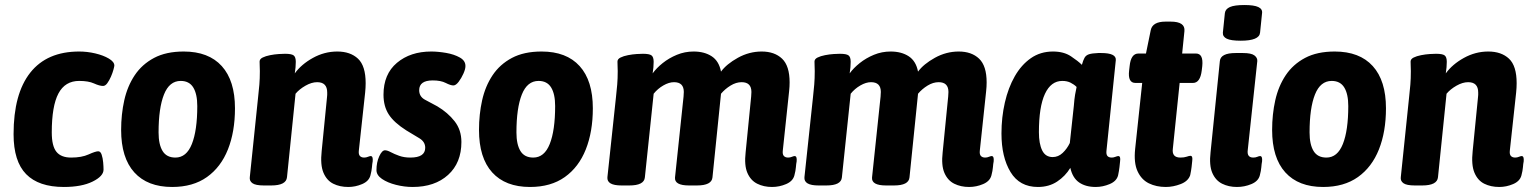

<svg xmlns="http://www.w3.org/2000/svg" viewBox="-20 -736 6089 764"><path d="M234 8Q134 8 84 -43Q34 -94 34 -202Q34 -363 100.5 -447Q167 -531 295 -531Q327 -531 359 -523.5Q391 -516 413 -503Q435 -490 435 -475Q435 -472 431.5 -459Q428 -446 421.5 -431Q415 -416 407 -405Q399 -394 390 -394Q376 -394 354 -404Q332 -414 295 -414Q239 -414 212.5 -364Q186 -314 186 -209Q186 -155 204.5 -132Q223 -109 263 -109Q305 -109 332.5 -121.5Q360 -134 371 -134Q380 -134 384.5 -120.5Q389 -107 390.5 -90Q392 -73 392 -61Q392 -35 348.5 -13.5Q305 8 234 8Z M665 8Q567 8 514.5 -50Q462 -108 462 -219Q462 -281 474.5 -337Q487 -393 516 -436.5Q545 -480 593 -505.5Q641 -531 711 -531Q810 -531 862.5 -473Q915 -415 915 -305Q915 -212 887 -141.5Q859 -71 803.5 -31.5Q748 8 665 8ZM678 -109Q722 -109 743.5 -163Q765 -217 765 -314Q765 -362 749 -388Q733 -414 699 -414Q654 -414 632.5 -360Q611 -306 611 -209Q611 -161 627 -135Q643 -109 678 -109Z M1366 8Q1332 8 1306 -5Q1280 -18 1267 -49Q1254 -80 1260 -135L1281 -347Q1282 -354 1282 -358.5Q1282 -363 1282 -368Q1282 -409 1242 -409Q1220 -409 1195.5 -395Q1171 -381 1156 -363L1122 -31Q1119 2 1059 2H1030Q997 2 984.5 -7Q972 -16 974 -31L1007 -349Q1010 -375 1012 -399Q1014 -423 1014 -453Q1014 -462 1013.5 -471Q1013 -480 1013 -491Q1013 -501 1025 -507Q1037 -513 1055 -516.5Q1073 -520 1089.5 -521Q1106 -522 1114 -522Q1140 -522 1148.5 -515.5Q1157 -509 1157 -490Q1157 -469 1153 -444Q1179 -480 1225 -505.5Q1271 -531 1322 -531Q1374 -531 1404.5 -502.5Q1435 -474 1435 -405Q1435 -396 1434.5 -387Q1434 -378 1433 -368L1408 -138Q1406 -122 1412 -115.5Q1418 -109 1429 -109Q1437 -109 1444 -112Q1451 -115 1455 -115Q1465 -115 1463 -94Q1461 -84 1460 -70.5Q1459 -57 1454 -38Q1448 -15 1421 -3.5Q1394 8 1366 8Z M1622 8Q1589 8 1555.5 -0.5Q1522 -9 1500 -24Q1478 -39 1478 -59Q1478 -90 1489 -114Q1500 -138 1512 -138Q1521 -138 1535 -130.5Q1549 -123 1568.5 -116Q1588 -109 1613 -109Q1672 -109 1672 -148Q1672 -172 1648.5 -186Q1625 -200 1597 -217Q1548 -248 1527 -280.5Q1506 -313 1506 -359Q1506 -441 1559.5 -486Q1613 -531 1696 -531Q1723 -531 1755 -525.5Q1787 -520 1810 -507Q1833 -494 1832 -472Q1832 -461 1824 -443Q1816 -425 1805 -410.5Q1794 -396 1784 -396Q1773 -396 1753.5 -406Q1734 -416 1702 -416Q1648 -416 1648 -377Q1648 -352 1670.5 -339.5Q1693 -327 1720 -313Q1762 -288 1789 -253.5Q1816 -219 1816 -171Q1816 -88 1763 -40Q1710 8 1622 8Z M2089 8Q1991 8 1938.5 -50Q1886 -108 1886 -219Q1886 -281 1898.5 -337Q1911 -393 1940 -436.5Q1969 -480 2017 -505.5Q2065 -531 2135 -531Q2234 -531 2286.5 -473Q2339 -415 2339 -305Q2339 -212 2311 -141.5Q2283 -71 2227.5 -31.5Q2172 8 2089 8ZM2102 -109Q2146 -109 2167.5 -163Q2189 -217 2189 -314Q2189 -362 2173 -388Q2157 -414 2123 -414Q2078 -414 2056.5 -360Q2035 -306 2035 -209Q2035 -161 2051 -135Q2067 -109 2102 -109Z M3052 8Q3019 8 2993 -5Q2967 -18 2954 -48Q2941 -78 2947 -130L2969 -352Q2970 -362 2970 -370Q2970 -409 2931 -409Q2909 -409 2887 -395.5Q2865 -382 2849 -363L2815 -30Q2812 2 2753 2H2722Q2663 2 2666 -30L2700 -352Q2700 -358 2700.5 -362Q2701 -366 2701 -370Q2701 -409 2662 -409Q2642 -409 2619.5 -396Q2597 -383 2581 -363L2546 -30Q2543 2 2484 2H2453Q2394 2 2397 -31L2431 -349Q2434 -376 2436 -399.5Q2438 -423 2438 -453Q2438 -462 2437.5 -471Q2437 -480 2437 -491Q2437 -501 2449 -507Q2461 -513 2479 -516.5Q2497 -520 2513.5 -521Q2530 -522 2538 -522Q2564 -522 2572.5 -515.5Q2581 -509 2581 -490Q2581 -469 2577 -444Q2592 -465 2617 -485Q2642 -505 2673.5 -518Q2705 -531 2740 -531Q2783 -531 2812 -512Q2841 -493 2849 -451Q2871 -481 2916 -506Q2961 -531 3011 -531Q3062 -531 3092 -502.5Q3122 -474 3122 -408Q3122 -400 3121.5 -391Q3121 -382 3120 -373L3095 -138Q3093 -122 3099 -115.5Q3105 -109 3116 -109Q3124 -109 3131 -112Q3138 -115 3142 -115Q3152 -115 3150 -94Q3148 -84 3147 -70.5Q3146 -57 3141 -38Q3135 -15 3108 -3.5Q3081 8 3052 8Z M3836 8Q3803 8 3777 -5Q3751 -18 3738 -48Q3725 -78 3731 -130L3753 -352Q3754 -362 3754 -370Q3754 -409 3715 -409Q3693 -409 3671 -395.5Q3649 -382 3633 -363L3599 -30Q3596 2 3537 2H3506Q3447 2 3450 -30L3484 -352Q3484 -358 3484.5 -362Q3485 -366 3485 -370Q3485 -409 3446 -409Q3426 -409 3403.5 -396Q3381 -383 3365 -363L3330 -30Q3327 2 3268 2H3237Q3178 2 3181 -31L3215 -349Q3218 -376 3220 -399.5Q3222 -423 3222 -453Q3222 -462 3221.5 -471Q3221 -480 3221 -491Q3221 -501 3233 -507Q3245 -513 3263 -516.5Q3281 -520 3297.5 -521Q3314 -522 3322 -522Q3348 -522 3356.5 -515.5Q3365 -509 3365 -490Q3365 -469 3361 -444Q3376 -465 3401 -485Q3426 -505 3457.5 -518Q3489 -531 3524 -531Q3567 -531 3596 -512Q3625 -493 3633 -451Q3655 -481 3700 -506Q3745 -531 3795 -531Q3846 -531 3876 -502.5Q3906 -474 3906 -408Q3906 -400 3905.5 -391Q3905 -382 3904 -373L3879 -138Q3877 -122 3883 -115.5Q3889 -109 3900 -109Q3908 -109 3915 -112Q3922 -115 3926 -115Q3936 -115 3934 -94Q3932 -84 3931 -70.5Q3930 -57 3925 -38Q3919 -15 3892 -3.5Q3865 8 3836 8Z M4110 8Q4037 8 4001 -51.5Q3965 -111 3965 -205Q3965 -269 3978.5 -328Q3992 -387 4018 -432.5Q4044 -478 4082 -504.5Q4120 -531 4170 -531Q4213 -531 4241.5 -512Q4270 -493 4285 -478Q4290 -496 4295.5 -506Q4301 -516 4313 -520Q4325 -524 4350 -525H4362Q4422 -525 4420 -497L4383 -138Q4381 -122 4386.5 -115.5Q4392 -109 4404 -109Q4411 -109 4418.5 -112Q4426 -115 4430 -115Q4440 -115 4437 -94Q4436 -84 4434.5 -70.5Q4433 -57 4429 -38Q4423 -15 4395.5 -3.5Q4368 8 4340 8Q4300 8 4274 -10Q4248 -28 4239 -68Q4219 -35 4186.5 -13.5Q4154 8 4110 8ZM4169 -111Q4191 -111 4208.5 -127.5Q4226 -144 4237 -167L4253 -315Q4255 -342 4258 -359.5Q4261 -377 4264 -390Q4254 -400 4240 -407Q4226 -414 4207 -414Q4162 -414 4138 -362.5Q4114 -311 4114 -210Q4114 -164 4127 -137.5Q4140 -111 4169 -111Z M4619 8Q4581 8 4551.5 -6.5Q4522 -21 4506.5 -54.5Q4491 -88 4497 -144L4525 -406H4498Q4467 -406 4473 -456L4475 -473Q4480 -523 4510 -523H4540L4559 -616Q4566 -650 4618 -650H4638Q4697 -650 4693 -612L4684 -523H4739Q4769 -523 4764 -473L4762 -456Q4756 -406 4727 -406H4674L4647 -145Q4642 -109 4677 -109Q4692 -109 4702 -112.5Q4712 -116 4717 -116Q4727 -116 4724 -95Q4723 -85 4721.5 -71.5Q4720 -58 4716 -39Q4708 -15 4678 -3.5Q4648 8 4619 8Z M4902 8Q4869 8 4843 -5Q4817 -18 4804 -48Q4791 -78 4797 -130L4834 -493Q4837 -525 4897 -525H4926Q4959 -525 4971.5 -515.5Q4984 -506 4983 -493L4945 -139Q4941 -109 4967 -109Q4976 -109 4983 -112Q4990 -115 4994 -115Q5004 -115 5002 -94Q5000 -84 4999 -70.5Q4998 -57 4993 -38Q4987 -15 4959.5 -3.5Q4932 8 4902 8ZM4917 -574Q4878 -574 4861.5 -582Q4845 -590 4846 -606L4854 -684Q4856 -700 4874 -708Q4892 -716 4932 -716Q4970 -716 4987 -708Q5004 -700 5002 -684L4994 -606Q4991 -574 4917 -574Z M5245 8Q5147 8 5094.5 -50Q5042 -108 5042 -219Q5042 -281 5054.5 -337Q5067 -393 5096 -436.5Q5125 -480 5173 -505.5Q5221 -531 5291 -531Q5390 -531 5442.5 -473Q5495 -415 5495 -305Q5495 -212 5467 -141.5Q5439 -71 5383.5 -31.5Q5328 8 5245 8ZM5258 -109Q5302 -109 5323.5 -163Q5345 -217 5345 -314Q5345 -362 5329 -388Q5313 -414 5279 -414Q5234 -414 5212.5 -360Q5191 -306 5191 -209Q5191 -161 5207 -135Q5223 -109 5258 -109Z M5946 8Q5912 8 5886 -5Q5860 -18 5847 -49Q5834 -80 5840 -135L5861 -347Q5862 -354 5862 -358.5Q5862 -363 5862 -368Q5862 -409 5822 -409Q5800 -409 5775.5 -395Q5751 -381 5736 -363L5702 -31Q5699 2 5639 2H5610Q5577 2 5564.5 -7Q5552 -16 5554 -31L5587 -349Q5590 -375 5592 -399Q5594 -423 5594 -453Q5594 -462 5593.5 -471Q5593 -480 5593 -491Q5593 -501 5605 -507Q5617 -513 5635 -516.5Q5653 -520 5669.5 -521Q5686 -522 5694 -522Q5720 -522 5728.5 -515.5Q5737 -509 5737 -490Q5737 -469 5733 -444Q5759 -480 5805 -505.5Q5851 -531 5902 -531Q5954 -531 5984.5 -502.5Q6015 -474 6015 -405Q6015 -396 6014.5 -387Q6014 -378 6013 -368L5988 -138Q5986 -122 5992 -115.5Q5998 -109 6009 -109Q6017 -109 6024 -112Q6031 -115 6035 -115Q6045 -115 6043 -94Q6041 -84 6040 -70.5Q6039 -57 6034 -38Q6028 -15 6001 -3.5Q5974 8 5946 8Z"/></svg>

Font: Asap Semi Condensed Semi Condensed Regular
Style: Bold Italic
Weight: 700
Width: 4
Italic angle: -6°
Designer: Pablo Cosgaya
Foundry: Omnibus-Type
Version: Version 3.001; ttfautohint (v1.8.4.7-5d5b)